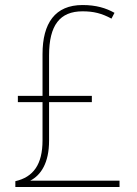

<svg xmlns="http://www.w3.org/2000/svg" viewBox="-20 -743 543 763"><path d="M308 -723C199 -723 149 -651 149 -528V-362H51V-337H149V-185C149 -89 112 -39 41 -23V0H455V-25H100C143 -47 175 -96 175 -184V-337H345V-362H175V-523C175 -643 218 -698 308 -698C352 -698 384 -690 423 -669L435 -692C401 -711 362 -723 308 -723Z"/></svg>

Font: Noto Sans Arabic UI SmCn Th
Style: Regular
Weight: 100
Width: 4
Designer: Monotype Design Team, Nadine Chahine and Nizar Qandah
Foundry: Monotype Imaging Inc.
Version: Version 2.010